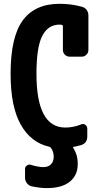

<svg xmlns="http://www.w3.org/2000/svg" viewBox="-20 -760 540 1000"><path d="M342.8 -464.8Q328.1 -464.8 317.9 -475.1Q307.6 -485.4 307.6 -500V-624Q307.6 -628.9 303.7 -629.9Q295.9 -631.8 290 -631.8Q230.5 -631.8 200.2 -573.2Q169.9 -514.6 169.9 -375Q169.9 -95.7 320.3 -95.7Q362.3 -95.7 403.3 -112.3Q414.1 -117.2 424.3 -109.9Q434.6 -102.5 434.6 -90.8V-49.8Q434.6 -13.7 401.4 -3.9Q379.9 2 363.3 4.9Q358.4 4.9 360.4 8.8Q385.7 46.9 384.8 94.7Q384.8 153.3 343.3 186.5Q301.8 219.7 224.6 219.7Q186.5 219.7 143.6 210Q128.9 206.1 119.6 193.4Q110.4 180.7 110.4 165V120.1Q110.4 108.4 120.6 101.6Q130.9 94.7 141.6 98.6Q174.8 109.4 205.1 110.4Q231.4 110.4 245.6 95.7Q259.8 81.1 259.8 54.7Q259.8 29.3 244.1 8.8Q242.2 5.9 235.4 3.9Q140.6 -17.6 87.9 -111.3Q35.2 -205.1 35.2 -375Q35.2 -567.4 98.6 -653.8Q162.1 -740.2 290 -740.2Q351.6 -740.2 407.2 -724.6Q421.9 -720.7 431.2 -708.5Q440.4 -696.3 440.4 -679.7V-500Q440.4 -485.4 430.2 -475.1Q419.9 -464.8 405.3 -464.8Z"/></svg>

Font: Rounded-L Mgen+ 1mn bold
Style: Bold
Weight: 700
Designer: [Source Han Sans]
Ryoko NISHIZUKA  (kana & ideographs); Paul D. Hunt (Latin, Greek & Cyrillic); Wenlong ZHANG  (bopomofo
Version: Version 1.059.20150602